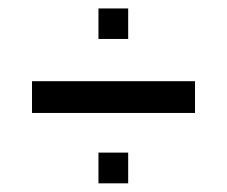

<svg xmlns="http://www.w3.org/2000/svg" viewBox="-20 -492 526 445"><path d="M277.1 -401.7V-472.4H208.2V-401.7ZM432 -230.2V-303.8H54.2V-230.2ZM277.1 -67.1V-138.3H208.2V-67.1Z"/></svg>

Font: Arad
Style: Regular
Weight: 400
Designer: Mohammad Darvishi
Version: Version 1.010;September 21, 2024;FontCreator 15.0.0.2992 64-